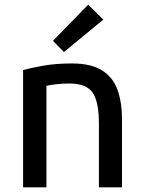

<svg xmlns="http://www.w3.org/2000/svg" viewBox="-20 -803 617 823"><path d="M79 0V-503Q113 -512 166 -521.5Q219 -531 288 -531Q371 -531 418 -501Q465 -471 484 -417Q503 -363 503 -292V0H404V-272Q404 -367 377 -406Q350 -445 278 -445Q245 -445 217.5 -441.5Q190 -438 179 -435V0ZM254 -580 207 -628 358 -783 423 -719Z"/></svg>

Font: Ubuntu Sans Medium
Style: Regular
Weight: 500
Designer: Dalton Maag Ltd
Foundry: Dalton Maag Ltd
Version: Version 1.006; ttfautohint (v1.8.4.7-5d5b)